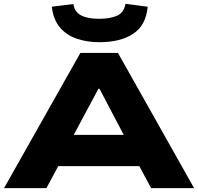

<svg xmlns="http://www.w3.org/2000/svg" viewBox="-20 -981 1033 1001"><path d="M1 0 399 -705H595L992 0H768L665 -192L755 -115H235L325 -192L222 0ZM493 -518 342 -236 302 -278H688L647 -236L499 -518ZM498 -761Q433 -761 379.5 -779.5Q326 -798 292 -838.5Q258 -879 250 -946L363 -960Q368 -919 402.5 -901Q437 -883 496 -883Q554 -883 590 -899Q626 -915 634 -961L750 -946Q741 -849 674.5 -805Q608 -761 498 -761Z"/></svg>

Font: Nunito Sans 7pt Expanded Black
Style: Regular
Weight: 900
Width: 7
Designer: Vernon Adams
Foundry: Vernon Adams
Version: Version 3.101;gftools[0.9.27]